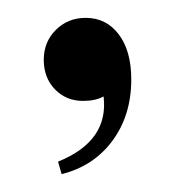

<svg xmlns="http://www.w3.org/2000/svg" viewBox="-20 -105 196 215"><path d="M96 3Q87 8 73 8Q54 8 41.5 -5Q29 -18 29 -38Q29 -58 42.5 -71.5Q56 -85 76 -85Q99 -85 113 -66.5Q127 -48 127 -16Q127 24 106 52.5Q85 81 49 90L45 76Q102 53 96 3Z"/></svg>

Font: Moniqa SemBd Narrow Heading
Style: Regular
Weight: 600
Width: 4
Designer: Rajesh Rajput
Foundry: Rajesh Rajput
Version: Version 1.000